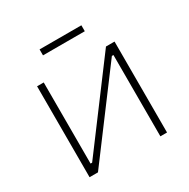

<svg xmlns="http://www.w3.org/2000/svg" viewBox="-153 -812 935 951"><g transform="rotate(-30 314.5 -336.0)"><path d="M195 -638H434V-672H195ZM93 0H141L489 -465H498V0H536V-520H487L140 -56H131V-520H93Z"/></g></svg>

Font: Fixel Display ExtraLight
Style: Regular
Weight: 200
Designer: AlfaBravo + MacPaw
Foundry: Kyrylo Tkachov, Marchela Mozhyna, Serhii Makarenko, Maria Weinstein, Zakhar Kryvoshyya
Version: Version 1.211